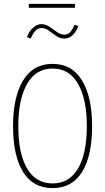

<svg xmlns="http://www.w3.org/2000/svg" viewBox="-20 -955 540 986"><path d="M250 11Q150 11 98.5 -72Q47 -155 47 -308Q47 -456 98.5 -541.5Q150 -627 250 -627Q350 -627 401.5 -541.5Q453 -456 453 -308Q453 -155 401.5 -72Q350 11 250 11ZM250 -13Q336 -13 381 -90Q426 -167 426 -308Q426 -445 381 -524Q336 -603 250 -603Q164 -603 119 -524Q74 -445 74 -308Q74 -167 119 -90Q164 -13 250 -13ZM363 -828 382 -821Q371 -791 352.5 -774Q334 -757 311 -757Q288 -757 268.5 -770.5Q249 -784 231 -797.5Q213 -811 193 -811Q173 -811 159.5 -794.5Q146 -778 138 -757L119 -764Q127 -791 148 -811Q169 -831 192 -831Q215 -831 234.5 -817.5Q254 -804 272 -791Q290 -778 309 -777Q329 -776 341.5 -791Q354 -806 363 -828ZM128 -915V-935H365V-915Z"/></svg>

Font: Inconsolata ExtraLight
Style: Regular
Weight: 200
Monospace: yes
Designer: Raph Levien, Cyreal, Brenton Simpson
Foundry: Raph Levien, Cyreal, Google
Version: Version 3.001; ttfautohint (v1.8.2.53-6de2)